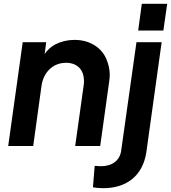

<svg xmlns="http://www.w3.org/2000/svg" viewBox="-20 -765 896 1006"><path d="M836 -605 856 -745H723L704 -605ZM154 0 198 -319C210 -390 260 -436 326 -436C390 -436 420 -393 420 -343C420 -336 420 -329 419 -322L374 0H505L552 -337C554 -350 555 -362 555 -374C555 -401 549 -428 537 -456C514 -512 454 -556 371 -556C334 -556 301 -548 271 -533C248 -521 229 -504 214 -482L222 -544H99L23 0ZM521 221C644 221 729 155 747 31L827 -544H695L615 24C608 76 568 106 508 106C500 106 488 105 476 104L467 216C479 219 501 221 521 221Z"/></svg>

Font: Plus Jakarta Sans
Style: Bold Italic
Weight: 700
Italic angle: -8°
Designer: Gumpita Rahayu
Foundry: Tokotype
Version: Version 2.071;gftools[0.9.30]